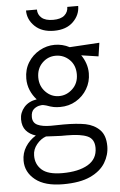

<svg xmlns="http://www.w3.org/2000/svg" viewBox="-63 -721 659 1052"><g transform="rotate(-5 267.0 -195.0)"><path d="M500 101Q500 149 474 192Q448 235 391.5 261.5Q335 288 241 288Q141 288 88.5 246Q36 204 36 141Q36 99 57.5 65Q79 31 115 9Q82 -1 62 -24Q42 -47 42 -86Q42 -123 67 -152Q92 -181 137 -188Q115 -212 102.5 -242Q90 -272 90 -306Q90 -356 114 -394.5Q138 -433 177.5 -455Q217 -477 261 -477Q304 -477 342 -457L506 -467L495 -393L401 -407Q416 -386 425 -360Q434 -334 434 -306Q434 -259 411 -220Q388 -181 349 -158Q310 -135 261 -135Q242 -135 226 -138Q210 -141 186 -150Q179 -152 171 -153.5Q163 -155 154 -153Q135 -151 118.5 -137.5Q102 -124 102 -94Q102 -62 128.5 -49.5Q155 -37 202 -37L273 -38Q344 -38 392 -29Q440 -19 470 11.5Q500 42 500 101ZM261 -195Q303 -195 335.5 -226Q368 -257 368 -306Q368 -356 336.5 -386.5Q305 -417 261 -417Q218 -417 187 -386Q156 -355 156 -306Q156 -259 187 -227Q218 -195 261 -195ZM96 117Q95 165 129 196Q163 227 242 227Q331 227 383 196.5Q435 166 435 105Q435 56 397.5 39.5Q360 23 285 23H252Q229 22 208.5 21Q188 20 170 19Q141 29 118.5 56.5Q96 84 96 117ZM265 -554Q198 -554 159.5 -591Q121 -628 121 -678H181Q181 -650 202 -632Q223 -614 265 -614Q307 -614 327.5 -632Q348 -650 348 -678H408Q408 -628 370 -591Q332 -554 265 -554Z"/></g></svg>

Font: Lil Grotesk
Style: Regular
Weight: 400
Designer: Bastien Sozeau
Foundry: NBR — Bastien Sozeau
Version: Version 4.002; ttfautohint (v1.8.4.7-5d5b)